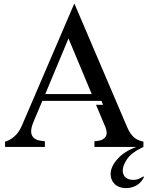

<svg xmlns="http://www.w3.org/2000/svg" viewBox="-20 -753 761 984"><path d="M472 -216H508L500 -236H197L153 -132Q132 -83 144 -59Q156 -35 193 -31L210 -29V0H6V-27Q31 -34 54 -54Q77 -74 93 -111L360 -733H362L631 -103Q645 -70 663.5 -52Q682 -34 715 -27V0L703 6Q652 31 630.5 63.5Q609 96 609 121Q609 143 623.5 156Q638 169 663 169Q679 169 690.5 164Q702 159 715 151L718 154Q705 182 680.5 196.5Q656 211 627 211Q589 211 568 190.5Q547 170 547 139Q547 101 582.5 61.5Q618 22 679 0H464V-29L481 -31Q509 -34 521 -52Q533 -70 520 -102ZM331 -556 212 -271H450Z"/></svg>

Font: Redaction
Style: Regular
Weight: 400
Designer: Jeremy Mickel / Forest Young
Foundry: MCKL
Version: Version 2.001; Redaction